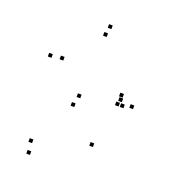

<svg xmlns="http://www.w3.org/2000/svg" viewBox="-139 -860 899 991"><g transform="rotate(20 310.0 -365.0)"><path d="M310.5 -732V-752H290.5V-732ZM70.5 -487V-507H50.5V-487ZM268 -288.5V-308.5H248V-288.5ZM482 -369.5V-389.5H462V-369.5ZM508.5 -369.5V-389.5H488.5V-369.5ZM490 -396V-416H470V-396ZM429 -127.5V-147.5H409V-127.5ZM127 -39V-59H107V-39ZM137.5 22V2H117.5V22ZM556.5 -382V-402H536.5V-382ZM281.5 -341.5V-361.5H261.5V-341.5ZM132.5 -494.5V-514.5H112.5V-494.5ZM301.5 -685.5V-705.5H281.5V-685.5ZM486 -419.5V-439.5H466V-419.5Z"/></g></svg>

Font: Monaspace Argon Dots Var
Style: Regular
Weight: 400
Designer: Riley Cran and the Lettermatic Team
Version: Version 1.100 (Monaspace Argon Dots)